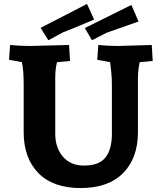

<svg xmlns="http://www.w3.org/2000/svg" viewBox="-20 -938 819 973"><path d="M749 -710 754 -629 688 -623Q679 -581 679 -542V-268Q679 -137 604 -61Q529 15 389 15Q249 15 174.5 -61Q100 -137 100 -268V-512Q100 -581 91 -623L26 -635L31 -710Q84 -705 131 -705L330 -710L335 -629L269 -623Q260 -590 260 -542V-260Q260 -190 298.5 -144.5Q337 -99 406 -99Q482 -99 514.5 -140Q547 -181 547 -260V-512Q547 -556 538 -623L473 -635L478 -710Q531 -705 578 -705ZM421 -918 457 -839Q318 -780 299 -774L225 -734L186 -797ZM646 -913 682 -829Q539 -778 520 -772L446 -734L410 -796Z"/></svg>

Font: Andada
Style: Bold
Weight: 700
Designer: Carolina Giovagnoli
Foundry: Carolina Giovagnoli
Version: Version 1.003